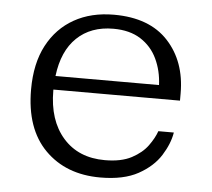

<svg xmlns="http://www.w3.org/2000/svg" viewBox="-44 -571 695 630"><g transform="rotate(5 303.5 -256.0)"><path d="M308 12Q195 12 126 -57.5Q57 -127 57 -256Q57 -342 88.5 -401.5Q120 -461 176 -492.5Q232 -524 307 -524Q424 -524 485.5 -457.5Q547 -391 547 -286V-262H130V-259Q130 -161 180.5 -103.5Q231 -46 318 -46Q372 -46 406 -64Q440 -82 458.5 -107.5Q477 -133 485 -156H536Q530 -119 505.5 -80Q481 -41 433 -14.5Q385 12 308 12ZM474 -307Q472 -354 453.5 -393Q435 -432 399 -455Q363 -478 309 -478Q235 -478 189 -434Q143 -390 133 -307Z"/></g></svg>

Font: Montagu Slab 16pt Light
Style: Regular
Weight: 300
Designer: Florian Karsten
Foundry: Florian Karsten
Version: Version 1.000; ttfautohint (v1.8.3)